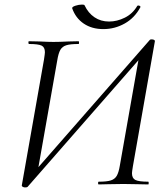

<svg xmlns="http://www.w3.org/2000/svg" viewBox="-20 -805 731 838"><path d="M75 5 172 -545Q176 -571 176 -577Q176 -599 161.5 -606Q147 -613 107 -613Q104 -613 104 -619Q104 -625 106 -625L153 -624Q191 -622 213 -622Q239 -622 279 -624L323 -625Q325 -625 325 -619Q325 -613 323 -613Q287 -613 269.5 -607.5Q252 -602 243.5 -587.5Q235 -573 230 -542L143 -49L128 -53L634 -631Q636 -633 639.5 -633Q643 -633 644 -633Q649 -633 653 -630.5Q657 -628 656 -625L560 -79Q556 -55 556 -49Q556 -27 571 -19.5Q586 -12 627 -12Q629 -12 629 -6Q629 0 627 0Q597 0 580 -1L519 -2L453 -1Q437 0 411 0Q408 0 408 -6Q408 -12 411 -12Q446 -12 463.5 -17.5Q481 -23 489.5 -37.5Q498 -52 503 -82L589 -570L605 -566L100 11Q97 13 89 13Q84 13 79.5 10.5Q75 8 75 5ZM295 -769Q294 -775 309 -780Q324 -785 338 -785Q348 -785 349 -782Q365 -748 392.5 -729.5Q420 -711 456 -711Q491 -711 525 -728Q559 -745 579 -779Q580 -781 584 -781Q588 -781 591 -778.5Q594 -776 593 -774Q568 -727 524.5 -702.5Q481 -678 431 -678Q381 -678 345.5 -702Q310 -726 295 -769Z"/></svg>

Font: Cormorant Garamond
Style: Italic
Weight: 400
Italic angle: -10°
Designer: Christian Thalmann (Catharsis Fonts)
Foundry: Catharsis Fonts
Version: Version 4.000